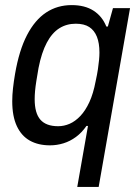

<svg xmlns="http://www.w3.org/2000/svg" viewBox="-20 -558 547 753"><path d="M283 175 325 -64H319Q301 -38 278 -21Q255 -4 229 4Q203 12 176 12Q130 12 97 -6.5Q64 -25 46 -63.5Q28 -102 28 -161Q28 -185 31 -212Q34 -239 39 -268Q55 -361 86 -420.5Q117 -480 161 -509Q205 -538 261 -538Q313 -538 347 -516Q381 -494 397 -454H403L423 -526H490L367 175ZM208 -63Q231 -63 253 -72.5Q275 -82 295 -103Q315 -124 330.5 -157.5Q346 -191 355 -239Q361 -266 364 -286.5Q367 -307 368.5 -323Q370 -339 370 -352Q370 -389 360 -414Q350 -439 330 -452Q310 -465 277 -465Q241 -465 212.5 -447Q184 -429 163.5 -390.5Q143 -352 131 -291Q126 -262 122.5 -240Q119 -218 117.5 -201Q116 -184 116 -169Q116 -114 138.5 -88.5Q161 -63 208 -63Z"/></svg>

Font: Archivo SemiCondensed
Style: Italic
Weight: 400
Width: 4
Italic angle: -10°
Designer: Hector Gatti
Foundry: Omnibus-Type
Version: Version 2.001